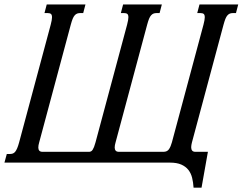

<svg xmlns="http://www.w3.org/2000/svg" viewBox="-87 -736 1142 869"><path d="M-66.9 0 -56.2 -39.1H-41.5Q-34.2 -39.1 -28.6 -41.3Q-22.9 -43.5 -18.3 -49.1Q-13.7 -54.7 -9.3 -64.9Q-4.9 -75.2 -0.5 -91.3L142.6 -624.5Q148.4 -646.5 148.4 -657.7Q148.4 -668.9 143.6 -672.9Q138.7 -676.8 128.9 -676.8H114.3L124.5 -715.8H299.8L289.6 -676.8H275.4Q268.1 -676.8 262.2 -674.6Q256.3 -672.4 251.2 -666.7Q246.1 -661.1 241.9 -650.9Q237.8 -640.6 233.4 -624.5L90.3 -91.3Q86.4 -78.1 86.4 -68.4Q86.4 -59.6 90.8 -54.2Q95.2 -48.8 106.4 -48.8H317.4Q321.8 -49.3 325.4 -51.3Q329.1 -53.2 332.3 -58.1Q335.4 -63 338.6 -70.8Q341.8 -78.6 345.2 -91.3L488.3 -624.5Q494.1 -646.5 494.1 -657.7Q494.1 -668.9 489.3 -672.9Q484.4 -676.8 474.6 -676.8H460L470.2 -715.8H645.5L635.3 -676.8H621.1Q613.8 -676.8 607.9 -674.6Q602.1 -672.4 596.9 -666.7Q591.8 -661.1 587.6 -650.9Q583.5 -640.6 579.1 -624.5L436 -91.3Q432.1 -78.1 432.1 -68.4Q432.1 -59.6 436.5 -54.2Q440.9 -48.8 452.1 -48.8H652.3Q669.9 -48.8 678 -61Q686 -73.2 690.9 -91.3L834 -624.5Q839.8 -646.5 839.8 -657.7Q839.8 -668.9 835 -672.9Q830.1 -676.8 820.3 -676.8H805.7L815.9 -715.8H991.2L981 -676.8H966.8Q959.5 -676.8 953.6 -674.6Q947.8 -672.4 942.6 -666.7Q937.5 -661.1 933.3 -650.9Q929.2 -640.6 924.8 -624.5L781.7 -91.3Q780.3 -85.4 779.3 -80.1Q778.3 -74.7 778.3 -69.8Q778.3 -60.1 782.7 -54.4Q787.1 -48.8 798.3 -48.8H854L825.2 113.3H789.1Q787.6 89.4 782.5 68.6Q777.3 47.9 765.4 32.7Q753.4 17.6 733.4 8.8Q713.4 0 682.1 0Z"/></svg>

Font: Arian Grqi
Style: Italic
Weight: 400
Italic angle: -15°
Designer: Ruben Hakobyan (Tarumian)
Foundry: Ruben Hakobyan (Tarumian)
Version: Version 1.002